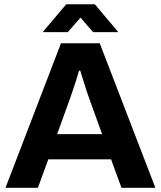

<svg xmlns="http://www.w3.org/2000/svg" viewBox="-20 -892 764 912"><path d="M6.1 0 269.6 -686.4H453.8L718.1 0H556.9L507.6 -135.3H209.4L160.1 0ZM251.5 -254.9H464.9L403.7 -424.4Q398.7 -438 391 -461.4Q383.2 -484.7 375.4 -510.6Q367.6 -536.5 361 -556.3H355.4Q349.8 -536.7 341.8 -511.3Q333.7 -486 325.9 -462.7Q318.1 -439.3 312.7 -424.4ZM182.7 -739.5 294.7 -871.7H430.5L541.8 -739.5H421.9L334.2 -841L390.6 -840.2L302.1 -739.5Z"/></svg>

Font: Archivo Variable SemiBold
Style: Regular
Weight: 600
Designer: Hector Gatti
Foundry: Omnibus-Type
Version: Version 2.001